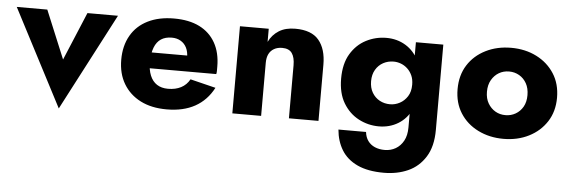

<svg xmlns="http://www.w3.org/2000/svg" viewBox="-46 -607 2905 977"><g transform="rotate(5 1406.0 -118.5)"><path d="M5 -451 263 45 522 -451H366L263 -205L161 -451Z M810 2Q895 2 954.5 -31Q1014 -64 1048 -129L918 -161Q902 -132 874 -117.5Q846 -103 808 -103Q774 -103 751 -118Q728 -133 716 -162Q704 -191 704 -232Q705 -276 716.5 -305.5Q728 -335 750 -349.5Q772 -364 805 -364Q831 -364 850.5 -352.5Q870 -341 880.5 -320Q891 -299 891 -269Q891 -263 887.5 -252.5Q884 -242 879 -236L914 -280H639V-199H1046Q1048 -206 1048 -216Q1048 -226 1048 -237Q1048 -308 1019.5 -358.5Q991 -409 938 -435.5Q885 -462 808 -462Q731 -462 674.5 -434Q618 -406 588 -353.5Q558 -301 558 -230Q558 -159 589 -107Q620 -55 676 -26.5Q732 2 810 2Z M1434 -278V-7H1585V-294Q1585 -374 1547.5 -419Q1510 -464 1427 -464Q1377 -464 1343.5 -443Q1310 -422 1292 -385V-452H1145V-7H1292V-278Q1292 -305 1301 -323Q1310 -341 1327.5 -351Q1345 -361 1369 -361Q1404 -361 1419 -339.5Q1434 -318 1434 -278Z M1690 28Q1695 87 1722.5 132Q1750 177 1803.5 202Q1857 227 1939 227Q2007 227 2062 202.5Q2117 178 2150.5 124.5Q2184 71 2184 -13V-449H2044V-13Q2044 27 2029 54.5Q2014 82 1989 96.5Q1964 111 1933 111Q1905 111 1883 101.5Q1861 92 1847.5 73.5Q1834 55 1831 28ZM1681 -232Q1681 -157 1711 -107Q1741 -57 1789.5 -31.5Q1838 -6 1893 -6Q1948 -6 1991.5 -32.5Q2035 -59 2059.5 -109.5Q2084 -160 2084 -232Q2084 -305 2059.5 -355Q2035 -405 1991.5 -431.5Q1948 -458 1893 -458Q1838 -458 1789.5 -433Q1741 -408 1711 -358Q1681 -308 1681 -232ZM1834 -232Q1834 -266 1848.5 -290.5Q1863 -315 1887 -328Q1911 -341 1940 -341Q1959 -341 1977.5 -334Q1996 -327 2011 -313Q2026 -299 2035 -279Q2044 -259 2044 -232Q2044 -196 2028.5 -172Q2013 -148 1989.5 -135.5Q1966 -123 1940 -123Q1911 -123 1887 -136Q1863 -149 1848.5 -173.5Q1834 -198 1834 -232Z M2276 -230Q2276 -160 2309 -108Q2342 -56 2400 -27Q2458 2 2530 2Q2602 2 2659.5 -27Q2717 -56 2750.5 -108Q2784 -160 2784 -230Q2784 -301 2750.5 -353Q2717 -405 2659.5 -434Q2602 -463 2530 -463Q2458 -463 2400 -434Q2342 -405 2309 -353Q2276 -301 2276 -230ZM2426 -230Q2426 -265 2440.5 -290Q2455 -315 2478 -328.5Q2501 -342 2530 -342Q2558 -342 2581.5 -328.5Q2605 -315 2619 -290Q2633 -265 2633 -230Q2633 -195 2619 -170.5Q2605 -146 2581.5 -132.5Q2558 -119 2530 -119Q2501 -119 2478 -132.5Q2455 -146 2440.5 -170.5Q2426 -195 2426 -230Z"/></g></svg>

Font: SpinnyJost
Style: Bold
Weight: 700
Version: Version 3.710